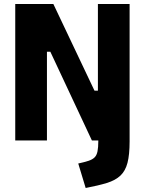

<svg xmlns="http://www.w3.org/2000/svg" viewBox="-20 -700 723 957"><path d="M407 237 370 115Q402 108 421.5 101.5Q441 95 451.5 84.5Q462 74 466 54.5Q470 35 470 3V-26H626V5Q626 71 615.5 111.5Q605 152 580 175.5Q555 199 512.5 212Q470 225 407 237ZM56 0V-680H246L451 -248H468V-680H626V0H438L231 -442H214V0Z"/></svg>

Font: Cairo ExtraBold
Style: Regular
Weight: 800
Designer: Mohamed Gaber, Accademia di Belle Arti di Urbino
Foundry: Kief Type Foundry, Accademia di Belle Arti di Urbino
Version: Version 3.117